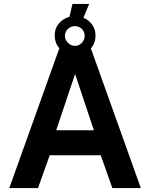

<svg xmlns="http://www.w3.org/2000/svg" viewBox="-20 -960 766 980"><path d="M27.5 0 286.2 -723H440.3L698.8 0H553.4L494.3 -167.5H233.8L174 0ZM266.8 -295.1H459.2L363.3 -582.5ZM363.2 -678.5Q319.4 -678.5 289.4 -706.9Q259.3 -735.3 259.3 -779.9Q259.3 -822 289.8 -849.6Q320.3 -877.3 363.2 -877.3Q406.8 -877.3 437.1 -849.2Q467.4 -821.1 467.4 -777.9Q467.4 -733.8 437.1 -706.2Q406.8 -678.5 363.2 -678.5ZM362.2 -725.8Q383.1 -725.8 397.7 -741.4Q412.3 -757.1 412.3 -776.9Q412.3 -798.2 397.7 -812.4Q383.1 -826.6 362.2 -826.6Q342.4 -826.6 326.9 -812.4Q311.4 -798.2 311.4 -776.9Q311.4 -757.1 326.9 -741.4Q342.4 -725.8 362.2 -725.8ZM329.6 -853 349.9 -940H435.2L398.9 -853Z"/></svg>

Font: Public Sans Thin
Style: Regular
Weight: 100
Designer: The Public Sans project authors (U.S. Web Design System). Libre Franklin designed by Pablo Impallari and Rodrigo Fuenzal
Version: Version 1.008